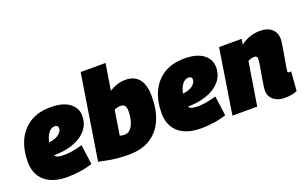

<svg xmlns="http://www.w3.org/2000/svg" viewBox="-86 -1129 2431 1529"><g transform="rotate(-20 1129.5 -365.0)"><path d="M486 -23Q436 -6 381 2Q326 10 272 10Q149 10 82 -48Q15 -106 15 -213Q15 -310 50 -388.5Q85 -467 156 -513Q227 -559 335 -559Q437 -559 493 -517.5Q549 -476 549 -407Q549 -324 485.5 -268Q422 -212 311 -195Q267 -189 231 -189Q240 -173 259.5 -168.5Q279 -164 313 -164Q336 -164 376.5 -170Q417 -176 463 -190ZM312 -405Q284 -405 261.5 -377.5Q239 -350 229 -300Q240 -301 251 -303Q294 -311 317.5 -332.5Q341 -354 342 -376Q342 -405 312 -405Z M867 -740 831 -517Q900 -560 967 -560Q1044 -560 1083 -511Q1122 -462 1122 -367Q1123 -253 1087 -168.5Q1051 -84 977.5 -37Q904 10 791 10Q712 10 648 -0.5Q584 -11 542 -21L656 -740ZM861 -378Q846 -378 832.5 -374.5Q819 -371 808 -366L775 -157Q793 -151 813 -151Q848 -151 869 -177.5Q890 -204 899 -242Q908 -280 908 -314Q908 -349 897 -363.5Q886 -378 861 -378Z M1620 -23Q1570 -6 1515 2Q1460 10 1406 10Q1283 10 1216 -48Q1149 -106 1149 -213Q1149 -310 1184 -388.5Q1219 -467 1290 -513Q1361 -559 1469 -559Q1571 -559 1627 -517.5Q1683 -476 1683 -407Q1683 -324 1619.5 -268Q1556 -212 1445 -195Q1401 -189 1365 -189Q1374 -173 1393.5 -168.5Q1413 -164 1447 -164Q1470 -164 1510.5 -170Q1551 -176 1597 -190ZM1446 -405Q1418 -405 1395.5 -377.5Q1373 -350 1363 -300Q1374 -301 1385 -303Q1428 -311 1451.5 -332.5Q1475 -354 1476 -376Q1476 -405 1446 -405Z M1760 -550H1951L1944 -503Q1983 -534 2025.5 -547Q2068 -560 2109 -560Q2172 -560 2208 -528Q2244 -496 2244 -440Q2244 -430 2240 -403Q2236 -376 2230 -341.5Q2224 -307 2218 -273Q2212 -239 2208 -214.5Q2204 -190 2204 -184Q2204 -170 2219 -170Q2227 -170 2233 -172L2220 -9Q2201 0 2172.5 5Q2144 10 2117 10Q2057 10 2020.5 -20Q1984 -50 1984 -98Q1984 -112 1988 -139.5Q1992 -167 1997.5 -200.5Q2003 -234 2009 -266Q2015 -298 2018.5 -322.5Q2022 -347 2022 -355Q2022 -381 1994 -381Q1983 -381 1968 -376.5Q1953 -372 1942 -366L1883 0H1673Z"/></g></svg>

Font: Georama Black
Style: Italic
Weight: 900
Italic angle: -9°
Designer: Jean-Baptiste Levee
Foundry: Production Type
Version: Version 1.000